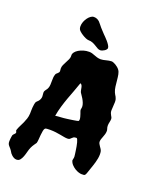

<svg xmlns="http://www.w3.org/2000/svg" viewBox="-183 -1035 932 1167"><g transform="rotate(20 283.0 -451.0)"><path d="M535.2 -186Q536.1 -181.6 536.6 -176.5Q537.1 -171.4 537.1 -166Q537.1 -153.3 534.7 -139.9Q532.2 -126.5 528.6 -113.3Q524.9 -100.1 520.8 -88.1Q516.6 -76.2 513.2 -65.9Q506.3 -45.9 502.9 -35.6Q499.5 -25.4 496.1 -20.8Q492.7 -16.1 487.5 -15.6Q482.4 -15.1 472.2 -15.1Q464.8 -15.1 453.1 -18.8Q441.4 -22.5 429.2 -30Q417 -37.6 406.5 -48.8Q396 -60.1 392.1 -75.2Q392.1 -78.1 394 -85Q396 -91.8 396 -100.1Q395.5 -105.5 394.3 -115.7Q393.1 -126 391.1 -138.4Q389.2 -150.9 387 -163.8Q384.8 -176.8 381.8 -187.5Q378.9 -198.2 375.7 -205.1Q372.6 -211.9 369.1 -211.9Q356.4 -211.9 350.8 -208.3Q345.2 -204.6 341.3 -200.4Q337.4 -196.3 332.8 -192.6Q328.1 -189 317.9 -189Q308.1 -189 296.4 -191.2Q284.7 -193.4 270.3 -196Q255.9 -198.7 238.8 -200.9Q221.7 -203.1 201.2 -203.1Q190.4 -203.1 181.6 -202.4Q172.9 -201.7 169.9 -199.2Q164.6 -194.8 162.1 -182.1Q159.7 -169.4 158.2 -154.1Q156.7 -138.7 155.8 -123.8Q154.8 -108.9 151.9 -100.1Q150.9 -98.6 147.9 -94.5Q145 -90.3 141.1 -84.7Q137.2 -79.1 133.3 -72.5Q129.4 -65.9 127 -60.1Q121.1 -46.9 116.9 -30Q112.8 -13.2 107.2 1.7Q101.6 16.6 93.3 26.9Q85 37.1 70.8 37.1Q61.5 37.1 53.5 32.7Q45.4 28.3 39.3 22.7Q33.2 17.1 29.3 12Q25.4 6.8 24.9 4.9Q19 -5.4 13.4 -12Q7.8 -18.6 2.9 -23.9Q-2 -29.3 -4.9 -35.4Q-7.8 -41.5 -7.8 -50.8Q-7.8 -54.2 -7.6 -60.1Q-7.3 -65.9 -6.6 -72.3Q-5.9 -78.6 -4.9 -84.5Q-3.9 -90.3 -2.9 -94.2Q-2 -96.7 0.7 -99.4Q3.4 -102.1 6.1 -105Q8.8 -107.9 11 -110.6Q13.2 -113.3 13.2 -116.2Q13.2 -120.1 11 -123.5Q8.8 -127 8.8 -130.9Q8.8 -131.8 9.3 -132.3Q9.8 -132.8 9.8 -133.8Q14.6 -148.4 21.7 -162.1Q28.8 -175.8 35.4 -190.2Q42 -204.6 47.1 -220Q52.2 -235.4 53.2 -253.9Q53.2 -262.7 53.5 -272.9Q53.7 -283.2 54.4 -293.7Q55.2 -304.2 56.9 -314.2Q58.6 -324.2 62 -332Q62.5 -333.5 66.7 -336.9Q70.8 -340.3 75.7 -345.9Q80.6 -351.6 84.2 -359.6Q87.9 -367.7 87.9 -377.9Q87.9 -383.3 86.9 -389.2Q85.9 -395 85.9 -400.9Q85.9 -407.7 88.1 -412.4Q90.3 -417 93.5 -421.1Q96.7 -425.3 99.9 -429.7Q103 -434.1 105 -439.9Q108.9 -450.2 109.4 -461.7Q109.9 -473.1 109.9 -484.6Q109.9 -496.1 110.6 -507.3Q111.3 -518.6 115.2 -528.8Q116.2 -533.2 119.6 -536.4Q123 -539.6 126.7 -542.7Q130.4 -545.9 133.3 -549.8Q136.2 -553.7 136.2 -559.1Q136.2 -563 135.5 -567.1Q134.8 -571.3 134.8 -576.2Q134.8 -587.4 139.9 -599.1Q145 -610.8 151.4 -622.3Q157.7 -633.8 162.8 -644.8Q168 -655.8 168 -665V-674.8Q168 -684.1 175.5 -693.8Q183.1 -703.6 196.3 -711.7Q209.5 -719.7 226.8 -724.9Q244.1 -730 263.2 -730Q273.9 -730 282.5 -727.3Q291 -724.6 299.8 -721.2Q308.6 -717.8 318.8 -714.6Q329.1 -711.4 342.8 -710.9Q350.6 -710.9 359.1 -712.6Q367.7 -714.4 376.5 -716.6Q385.3 -718.8 394 -720.5Q402.8 -722.2 411.1 -722.2Q415.5 -722.2 422.6 -719.5Q429.7 -716.8 437.3 -712.4Q444.8 -708 451.9 -702.1Q459 -696.3 463.9 -689.9Q472.7 -678.7 475.8 -661.6Q479 -644.5 480.7 -625Q482.4 -605.5 484.9 -585.9Q487.3 -566.4 494.1 -550.8Q496.6 -544.4 500 -539.3Q503.4 -534.2 506.6 -528.3Q509.8 -522.5 512 -514.9Q514.2 -507.3 514.2 -496.1Q514.2 -482.4 512.7 -468.5Q511.2 -454.6 511.2 -441.9Q511.2 -431.6 513.9 -424.8Q516.6 -418 519.5 -412.8Q522.5 -407.7 525.1 -402.8Q527.8 -397.9 527.8 -391.1Q527.8 -381.8 524.9 -370.1Q522 -358.4 522 -347.2Q522 -336.4 525.4 -327.6Q528.8 -318.8 527.8 -310.1Q527.3 -300.8 524.4 -291.5Q521.5 -282.2 518.1 -273.4Q514.6 -264.6 511.7 -255.9Q508.8 -247.1 508.8 -238.8Q508.8 -231.9 512.2 -225.6Q515.6 -219.2 520 -212.9Q524.4 -206.5 528.8 -200Q533.2 -193.4 535.2 -186ZM346.2 -313Q349.1 -317.4 349.1 -324.2Q349.1 -331.1 346.7 -339.8Q344.2 -348.6 341.6 -356.7Q338.9 -364.7 336.4 -371.1Q334 -377.4 334 -379.9Q334 -384.8 335.4 -389.6Q336.9 -394.5 336.9 -399.9Q336.9 -412.6 331.5 -425.8Q326.2 -439 319.6 -450Q313 -460.9 307.1 -469Q301.3 -477.1 299.8 -480Q296.4 -487.8 295.2 -495.8Q293.9 -503.9 292.2 -511.2Q290.5 -518.6 287.6 -523.9Q284.7 -529.3 277.8 -532.2Q268.1 -502.9 257.1 -474.6Q246.1 -446.3 235.6 -417.2Q225.1 -388.2 216.1 -357.7Q207 -327.1 201.2 -293.9Q218.3 -296.4 236.3 -297.1Q254.4 -297.9 274.9 -300.8Q277.8 -301.3 289.1 -302.7Q300.3 -304.2 312.7 -306.2Q325.2 -308.1 335.2 -310.1Q345.2 -312 346.2 -313ZM162.1 -840.8Q159.2 -848.1 159.2 -857.9Q159.2 -873 165 -887.7Q170.9 -902.3 179.4 -913.8Q188 -925.3 198 -932.1Q208 -939 216.3 -939Q229.5 -939 238.8 -934.6Q248 -930.2 254.9 -923.6Q261.7 -917 267.6 -908.7Q273.4 -900.4 280.3 -893.1Q286.1 -886.2 293.9 -878.2Q301.8 -870.1 310.1 -860.8Q314.5 -856.4 323 -847.9Q331.5 -839.4 340.3 -829.1Q349.1 -818.8 355.7 -808.3Q362.3 -797.9 362.3 -790Q362.3 -785.2 357.9 -780Q353.5 -774.9 347.4 -771Q341.3 -767.1 334.2 -764.4Q327.1 -761.7 322.3 -761.7Q312.5 -761.7 303.5 -766.8Q294.4 -772 284.4 -778.3Q274.4 -784.7 262.2 -789.8Q250 -794.9 234.4 -794.9Q227.1 -794.9 215.3 -800Q203.6 -805.2 192.4 -812.3Q181.2 -819.3 172.6 -827.1Q164.1 -835 162.1 -840.8Z"/></g></svg>

Font: Freckle Face
Style: Regular
Weight: 400
Designer: Astigmatic (AOETI)
Foundry: Astigmatic (AOETI)
Version: Version 1.000